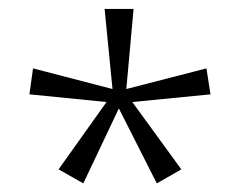

<svg xmlns="http://www.w3.org/2000/svg" viewBox="-20 -726 552 440"><path d="M286.1 -705.6 269.5 -522 453.1 -569.3 462.4 -509.8 283.2 -492.2 395.5 -337.9 339.4 -305.7 252.4 -477.5 170.9 -305.7 114.3 -337.9 224.1 -492.2 47.4 -509.8 55.7 -569.3 237.8 -522 219.7 -705.6Z"/></svg>

Font: Bpm'online Open Sans Light
Style: Regular
Weight: 300
Foundry: Ascender Corporation
Version: Version 1.10